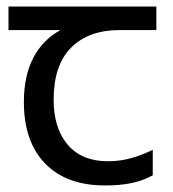

<svg xmlns="http://www.w3.org/2000/svg" viewBox="-20 -557 530 587"><path d="M301 10Q183 10 118 -57Q53 -124 53 -245Q53 -325 82 -380.5Q111 -436 165 -465H6V-537H458V-465H345Q251 -465 197.5 -411.5Q144 -358 144 -252Q144 -165 187 -114.5Q230 -64 310 -64Q347 -64 381 -73.5Q415 -83 447 -99V-21Q418 -5 383 2.5Q348 10 301 10Z"/></svg>

Font: lgurmukhi05
Style: Book
Weight: 400
Designer: Jelle Bosma - Monotype Design Team
Foundry: Monotype Imaging Inc.
Version: Version 2.003